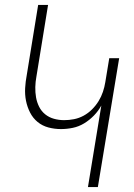

<svg xmlns="http://www.w3.org/2000/svg" viewBox="-20 -755 540 775"><path d="M335 0 389 -329Q377 -307 359 -288.5Q341 -270 319.5 -257Q298 -244 274 -239Q250 -234 226 -234Q200 -234 175.5 -240.5Q151 -247 132 -262.5Q113 -278 101.5 -300.5Q90 -323 85 -348Q80 -373 81.5 -399.5Q83 -426 88 -452L134 -735H174L127 -446Q123 -425 122.5 -403.5Q122 -382 125.5 -362Q129 -342 138 -324Q147 -306 162.5 -293.5Q178 -281 198 -275.5Q218 -270 239 -270Q259 -270 279 -274Q299 -278 317.5 -288Q336 -298 351.5 -313.5Q367 -329 378 -347Q389 -365 395.5 -384.5Q402 -404 405 -423L421 -520H461L375 0Z"/></svg>

Font: Iosevka Term Curly XLt Obl
Style: Regular
Weight: 200
Italic angle: -9°
Designer: Belleve Invis
Foundry: Belleve Invis
Version: Version 32.3.0